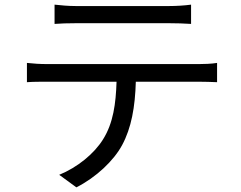

<svg xmlns="http://www.w3.org/2000/svg" viewBox="-20 -760 1040 827"><path d="M710 -660C739 -660 774 -659 803 -657V-740C774 -736 738 -734 710 -734H305C273 -734 243 -737 215 -740V-657C240 -659 273 -660 306 -660ZM183 -484C152 -484 123 -486 96 -489V-406C123 -408 152 -408 183 -408H482C479 -314 468 -230 424 -160C385 -97 313 -39 235 -7L309 47C394 4 470 -68 506 -135C546 -209 562 -300 565 -408H837C861 -408 893 -407 915 -406V-489C891 -485 858 -484 837 -484Z"/></svg>

Font: Source Han Sans KR Regular
Style: Regular
Weight: 400
Designer: Ryoko NISHIZUKA (kana & ideographs); Paul D. Hunt (Latin, Greek & Cyrillic); Wenlong ZHANG (bopomofo); Sandoll Communica
Foundry: Adobe Systems Incorporated
Version: Version 1.004;PS 1.004;hotconv 1.0.82;makeotf.lib2.5.63406